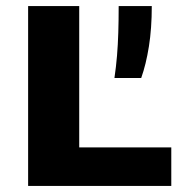

<svg xmlns="http://www.w3.org/2000/svg" viewBox="-20 -615 594 635"><path d="M73 0V-595H242V-127.5H546.5V0ZM358.5 -357Q364 -394.5 367 -430.8Q370 -467 371.2 -507Q372.5 -547 372.5 -595H482Q482 -521 472.5 -461.5Q463 -402 447 -357Z"/></svg>

Font: Encode Sans SC SemiExpanded
Style: Bold
Weight: 700
Width: 6
Designer: Multiple Designers
Foundry: Impallari Type
Version: Version 3.002